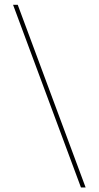

<svg xmlns="http://www.w3.org/2000/svg" viewBox="-20 -688 423 823"><path d="M347 115.5H327L36 -667.5H56Z"/></svg>

Font: Anek Telugu Thin
Style: Regular
Weight: 250
Version: Version 1.003